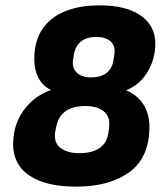

<svg xmlns="http://www.w3.org/2000/svg" viewBox="-20 -686 610 717"><path d="M264 11Q152 11 90.5 -30Q29 -71 29 -147Q29 -195 46 -234.5Q63 -274 94.5 -304Q126 -334 171 -350Q140 -364 124 -394.5Q108 -425 108 -465Q108 -531 137 -575.5Q166 -620 221 -643Q276 -666 352 -666Q451 -666 505.5 -628Q560 -590 560 -523Q560 -466 531 -417.5Q502 -369 451 -349Q493 -331 515.5 -296Q538 -261 538 -213Q538 -98 463.5 -43.5Q389 11 264 11ZM276 -114Q325 -114 352.5 -133.5Q380 -153 385 -192L387 -207Q393 -248 369 -269Q345 -290 299 -290Q250 -290 223 -269.5Q196 -249 189 -208L186 -193Q180 -154 205.5 -134Q231 -114 276 -114ZM320 -397Q357 -397 378.5 -414Q400 -431 404 -464L407 -482Q412 -514 393.5 -531Q375 -548 340 -548Q304 -548 283 -531.5Q262 -515 256 -483L253 -464Q248 -433 266.5 -415Q285 -397 320 -397Z"/></svg>

Font: Sofia Sans Semi Condensed Black
Style: Italic
Weight: 900
Italic angle: -9°
Version: Version 4.100